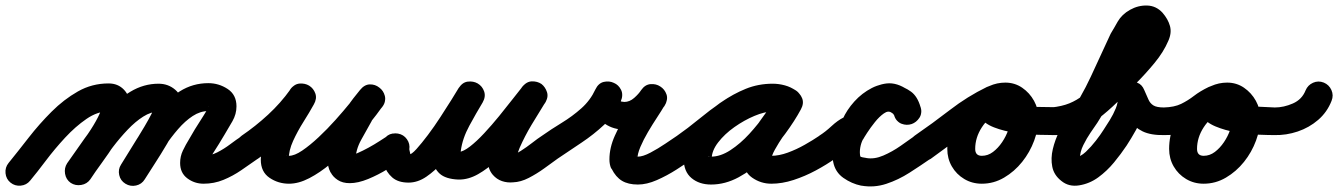

<svg xmlns="http://www.w3.org/2000/svg" viewBox="-64 -610 4844 695"><path d="M-26 51Q-42 38 -44 17Q-46 -4 -33 -20Q1 -62 39.5 -111.5Q78 -161 122.5 -205.5Q167 -250 218 -279Q269 -308 329 -308Q363 -308 384.5 -285.5Q406 -263 406 -229Q406 -198 391 -162.5Q376 -127 352.5 -90.5Q329 -54 304.5 -20.5Q280 13 263 39Q263 39 263 39Q263 39 263 39Q251 56 230 59.5Q209 63 192 52Q175 40 171.5 19Q168 -2 179 -19Q191 -35 211.5 -64Q232 -93 254 -125Q276 -157 290.5 -185.5Q305 -214 305 -229Q305 -228 306 -226Q307 -223 309 -221Q313 -213 321 -209Q323 -208 327 -207.5Q331 -207 329 -207Q289 -207 249 -179.5Q209 -152 171.5 -111.5Q134 -71 102 -28.5Q70 14 45 44Q32 60 11 62Q-10 64 -26 51ZM263 39Q251 56 230 59.5Q209 63 192 52Q175 40 171.5 19Q168 -2 179 -19Q207 -59 242 -108.5Q277 -158 318.5 -203.5Q360 -249 408 -278Q456 -307 510 -307Q545 -307 570.5 -285Q596 -263 596 -227Q596 -202 580 -165.5Q564 -129 541 -90Q518 -51 495.5 -16.5Q473 18 460 39Q460 39 460 39Q460 39 460 39Q449 57 428.5 61.5Q408 66 390 55Q372 44 367.5 23.5Q363 3 374 -14Q381 -25 395 -47.5Q409 -70 426 -97.5Q443 -125 459 -152Q475 -179 485 -199Q495 -219 495 -227Q495 -227 495.5 -224.5Q496 -222 497 -219Q501 -211 507 -208Q510 -206 510 -206Q483 -206 454.5 -188Q426 -170 398 -140.5Q370 -111 344.5 -77.5Q319 -44 298 -13Q277 18 263 39Q263 39 263 39Q263 39 263 39ZM390 55Q372 44 367.5 23.5Q363 3 374 -14Q400 -56 431.5 -107Q463 -158 501.5 -204Q540 -250 587 -279.5Q634 -309 690 -309Q728 -309 760 -288Q792 -267 792 -225Q792 -197 777.5 -171.5Q763 -146 749 -123Q749 -123 749 -123Q749 -123 749 -123Q739 -106 728.5 -89Q718 -72 707 -55Q707 -55 707 -55Q707 -55 707 -55Q704 -50 696.5 -38Q689 -26 689 -20Q689 -18 688.5 -22.5Q688 -27 687 -29Q685 -36 677 -41Q669 -46 673 -46Q698 -46 722.5 -58.5Q747 -71 769.5 -88Q792 -105 812 -118Q829 -130 849.5 -126.5Q870 -123 882 -106Q894 -89 890.5 -68.5Q887 -48 870 -36Q840 -15 809.5 6Q779 27 745 41Q711 55 673 55Q640 55 614 35.5Q588 16 588 -20Q588 -44 598 -65Q608 -86 621 -107Q621 -107 621 -107Q621 -107 621 -107Q631 -125 641.5 -142Q652 -159 663 -176Q663 -176 663 -176Q663 -176 663 -176Q666 -181 672.5 -191Q679 -201 685 -211.5Q691 -222 691 -225Q691 -226 690.5 -224.5Q690 -223 691 -221Q691 -218 693 -215Q694 -213 698.5 -210Q703 -207 700 -207Q698 -208 695.5 -208Q693 -208 690 -208Q661 -208 633.5 -190Q606 -172 580.5 -142.5Q555 -113 532.5 -79.5Q510 -46 491.5 -14.5Q473 17 459 39Q448 57 428 61.5Q408 66 390 55Z M798 -48Q787 -66 790.5 -86.5Q794 -107 811 -119Q861 -153 906.5 -195Q952 -237 987 -286Q1001 -306 1020.5 -307.5Q1040 -309 1055 -300Q1071 -290 1077.5 -271.5Q1084 -253 1072 -232Q1056 -203 1034.5 -169Q1013 -135 997 -100Q981 -65 981 -32Q981 -29 980.5 -33.5Q980 -38 978 -40Q974 -48 972.5 -47Q971 -46 982 -46Q1002 -46 1030 -65Q1058 -84 1089.5 -113.5Q1121 -143 1150.5 -176Q1180 -209 1203.5 -238Q1227 -267 1238 -282Q1252 -302 1272 -302.5Q1292 -303 1308 -291Q1323 -280 1328.5 -260.5Q1334 -241 1319 -222Q1309 -210 1298.5 -197.5Q1288 -185 1281 -172Q1281 -172 1281 -173Q1282 -173 1282 -173Q1264 -141 1243.5 -104Q1223 -67 1223 -30Q1223 -30 1223.5 -29Q1224 -28 1223 -31Q1222 -32 1222 -33Q1222 -33 1222 -34Q1221 -34 1221 -34Q1225 -27 1223 -29.5Q1221 -32 1216.5 -37.5Q1212 -43 1208 -45Q1207 -46 1203 -47Q1199 -48 1202 -48Q1212 -48 1230.5 -56Q1249 -64 1270 -75.5Q1291 -87 1309.5 -99Q1328 -111 1339 -118Q1339 -118 1339 -118Q1339 -118 1339 -118Q1356 -130 1376.5 -126.5Q1397 -123 1409 -106Q1421 -89 1417.5 -68.5Q1414 -48 1397 -36Q1373 -19 1339 2Q1305 23 1268.5 38Q1232 53 1202 53Q1176 53 1158.5 41.5Q1141 30 1133 14Q1133 14 1132 14Q1132 13 1132 13Q1122 -6 1122 -30Q1122 -82 1145.5 -129Q1169 -176 1192 -221Q1192 -221 1193 -221Q1193 -222 1193 -222Q1203 -239 1215 -254Q1227 -269 1239 -284Q1255 -304 1274.5 -304.5Q1294 -305 1309 -293Q1324 -282 1329 -263Q1334 -244 1320 -224Q1301 -197 1272 -161Q1243 -125 1207.5 -87.5Q1172 -50 1133 -17.5Q1094 15 1055.5 35Q1017 55 982 55Q943 55 911.5 33.5Q880 12 880 -32Q880 -76 897 -119Q914 -162 938.5 -203.5Q963 -245 984 -282Q996 -303 1016 -304.5Q1036 -306 1052 -295Q1069 -285 1076 -266Q1083 -247 1069 -228Q1029 -171 977 -122.5Q925 -74 869 -35Q851 -24 830.5 -27.5Q810 -31 798 -48Z M1317 -77Q1317 -98 1331.5 -113Q1346 -128 1367 -127Q1388 -127 1403 -112.5Q1418 -98 1417 -77Q1417 -69 1420.5 -56Q1424 -43 1418 -48Q1416 -49 1413.5 -49.5Q1411 -50 1415 -50Q1425 -50 1443.5 -70.5Q1462 -91 1485 -121.5Q1508 -152 1530 -186Q1552 -220 1570 -248.5Q1588 -277 1596 -291Q1610 -312 1629.5 -314.5Q1649 -317 1665 -308Q1682 -298 1688.5 -279Q1695 -260 1683 -239Q1660 -201 1635 -155Q1610 -109 1604 -64Q1603 -61 1604 -56Q1605 -51 1603 -53Q1600 -56 1597 -58.5Q1594 -61 1600 -60Q1600 -60 1598 -60Q1597 -60 1597 -60Q1613 -61 1637 -79.5Q1661 -98 1688.5 -127.5Q1716 -157 1742.5 -189.5Q1769 -222 1791.5 -251Q1814 -280 1827 -296Q1842 -315 1861.5 -315.5Q1881 -316 1896 -306Q1910 -295 1916 -276.5Q1922 -258 1909 -238Q1884 -198 1860 -158Q1836 -118 1817 -75Q1813 -65 1809 -53.5Q1805 -42 1803 -31Q1803 -29 1802.5 -31.5Q1802 -34 1802 -35Q1801 -37 1800 -38.5Q1799 -40 1797 -42Q1795 -45 1789 -47.5Q1783 -50 1787 -50Q1801 -51 1821.5 -64Q1842 -77 1862.5 -93Q1883 -109 1897 -118Q1897 -118 1897 -118Q1897 -118 1897 -118Q1914 -130 1934.5 -126.5Q1955 -123 1967 -106Q1979 -89 1975.5 -68.5Q1972 -48 1955 -36Q1933 -20 1906 -0.5Q1879 19 1850 34Q1821 49 1793 50Q1772 52 1753 45.5Q1734 39 1720 23Q1701 1 1702.5 -31.5Q1704 -64 1718 -101.5Q1732 -139 1752 -175.5Q1772 -212 1792 -242.5Q1812 -273 1823 -291Q1836 -311 1856 -311.5Q1876 -312 1892 -301Q1908 -289 1914 -270Q1920 -251 1906 -233Q1885 -207 1858 -172Q1831 -137 1800 -100Q1769 -63 1735 -31Q1701 1 1666.5 20.5Q1632 40 1598 40Q1598 40 1596 40Q1595 40 1595 40Q1549 38 1527.5 18.5Q1506 -1 1503 -32.5Q1500 -64 1509.5 -100.5Q1519 -137 1535 -173.5Q1551 -210 1568 -241Q1585 -272 1596 -290Q1609 -312 1629 -314.5Q1649 -317 1665 -307Q1681 -297 1688 -278Q1695 -259 1682 -238Q1666 -212 1644.5 -175.5Q1623 -139 1597 -99.5Q1571 -60 1541 -26Q1511 8 1479.5 29.5Q1448 51 1415 51Q1377 51 1355.5 32Q1334 13 1325 -16Q1316 -45 1317 -77Q1317 -77 1317 -77Q1317 -77 1317 -77Z M1885 -48Q1873 -65 1876.5 -85.5Q1880 -106 1897 -118Q1931 -142 1969.5 -165.5Q2008 -189 2040.5 -218Q2073 -247 2091 -286Q2102 -309 2121.5 -313.5Q2141 -318 2158 -310Q2175 -303 2184 -285Q2193 -267 2183 -244Q2182 -242 2196 -241Q2215 -241 2231.5 -255.5Q2248 -270 2257 -284Q2271 -304 2291 -305.5Q2311 -307 2326 -297Q2342 -287 2348.5 -268.5Q2355 -250 2342 -229Q2331 -210 2314.5 -185Q2298 -160 2281.5 -132Q2265 -104 2254 -78Q2243 -52 2243 -33Q2243 -34 2242 -36Q2242 -39 2241 -42Q2241 -43 2240 -44Q2240 -44 2240 -45Q2240 -45 2239 -46Q2238 -47 2238 -47Q2242 -41 2243.5 -39.5Q2245 -38 2238 -43Q2234 -45 2238.5 -44Q2243 -43 2245 -43Q2263 -43 2290.5 -57.5Q2318 -72 2344.5 -90Q2371 -108 2386 -118Q2403 -130 2423.5 -126.5Q2444 -123 2456 -106Q2468 -89 2464.5 -68.5Q2461 -48 2444 -36Q2419 -18 2384.5 4Q2350 26 2313.5 42Q2277 58 2245 58Q2210 58 2187.5 44.5Q2165 31 2150 1Q2150 1 2149 0Q2148 -1 2148 -1Q2142 -15 2142 -33Q2142 -75 2161.5 -118.5Q2181 -162 2207.5 -203.5Q2234 -245 2256 -281Q2268 -302 2288 -303.5Q2308 -305 2325 -295Q2341 -284 2347.5 -265Q2354 -246 2341 -226Q2316 -191 2278.5 -165.5Q2241 -140 2196 -141Q2157 -141 2127 -161Q2097 -181 2085.5 -214Q2074 -247 2091 -285Q2101 -308 2120.5 -313Q2140 -318 2158 -310Q2175 -302 2184 -284Q2193 -266 2183 -243Q2160 -193 2122.5 -158Q2085 -123 2041.5 -94Q1998 -65 1955 -36Q1938 -24 1917.5 -27.5Q1897 -31 1885 -48Z M2374 -48Q2362 -65 2365.5 -86Q2369 -107 2386 -118Q2426 -146 2465.5 -178.5Q2505 -211 2547.5 -240.5Q2590 -270 2635.5 -288.5Q2681 -307 2733 -307Q2755 -307 2777 -301Q2799 -295 2817 -282Q2837 -268 2838.5 -248.5Q2840 -229 2830 -214Q2820 -198 2801.5 -191.5Q2783 -185 2763 -197Q2754 -202 2748 -204Q2742 -206 2731 -206Q2704 -206 2667 -190.5Q2630 -175 2594.5 -150Q2559 -125 2535.5 -94.5Q2512 -64 2512 -34Q2512 -30 2511.5 -32Q2511 -34 2510 -36Q2503 -46 2501 -44.5Q2499 -43 2510 -43Q2544 -43 2580 -66.5Q2616 -90 2648.5 -125.5Q2681 -161 2706.5 -198Q2732 -235 2747 -262Q2759 -284 2779 -287.5Q2799 -291 2815 -282Q2832 -273 2839.5 -254.5Q2847 -236 2835 -214Q2827 -198 2809.5 -173Q2792 -148 2773 -120Q2754 -92 2741 -68.5Q2728 -45 2728 -32Q2728 -33 2728 -35Q2727 -38 2725 -40Q2724 -43 2721 -45Q2718 -47 2721 -46Q2724 -46 2728 -46Q2756 -46 2787.5 -57.5Q2819 -69 2849 -86Q2879 -103 2901 -118Q2918 -130 2938.5 -126.5Q2959 -123 2971 -106Q2983 -89 2979.5 -68.5Q2976 -48 2959 -36Q2928 -14 2889 7Q2850 28 2808.5 41.5Q2767 55 2728 55Q2690 55 2658.5 33Q2627 11 2627 -32Q2627 -71 2649 -111Q2671 -151 2699.5 -189.5Q2728 -228 2747 -262Q2759 -284 2779 -287.5Q2799 -291 2815 -282Q2832 -273 2839.5 -254.5Q2847 -236 2835 -214Q2813 -173 2778.5 -126Q2744 -79 2701.5 -37Q2659 5 2610 31.5Q2561 58 2510 58Q2467 58 2439 34.5Q2411 11 2411 -34Q2411 -76 2431.5 -115.5Q2452 -155 2486 -189.5Q2520 -224 2562.5 -250.5Q2605 -277 2648.5 -292Q2692 -307 2731 -307Q2776 -307 2813 -285Q2834 -273 2835.5 -253Q2837 -233 2826 -216Q2816 -200 2797 -193Q2778 -186 2759 -200Q2753 -204 2746 -205Q2739 -206 2733 -206Q2693 -206 2655 -188Q2617 -170 2580.5 -142.5Q2544 -115 2509.5 -86Q2475 -57 2444 -36Q2427 -24 2406 -27.5Q2385 -31 2374 -48Z M2888 -49Q2876 -67 2880.5 -87.5Q2885 -108 2902 -119Q2924 -133 2946 -153.5Q2968 -174 2990 -185Q2991 -186 2988 -181.5Q2985 -177 2986 -178Q3001 -212 3028.5 -242.5Q3056 -273 3092 -291.5Q3128 -310 3167 -306Q3167 -306 3171 -305Q3175 -305 3176 -305Q3211 -295 3234 -278Q3257 -261 3268 -223Q3275 -200 3264 -183.5Q3253 -167 3236 -161Q3218 -155 3199.5 -162Q3181 -169 3173 -192Q3171 -195 3170 -196Q3170 -196 3171 -195Q3172 -194 3172 -194Q3171 -196 3169 -198Q3167 -200 3165 -201Q3165 -201 3164 -202Q3163 -202 3163 -202Q3152 -211 3135.5 -199.5Q3119 -188 3103 -168Q3087 -148 3075 -129.5Q3063 -111 3060 -105Q3060 -105 3060 -105Q3060 -106 3060 -106Q3053 -93 3050 -76Q3047 -59 3050 -44Q3051 -42 3058.5 -40.5Q3066 -39 3073 -38Q3073 -38 3072 -38Q3072 -38 3072 -38Q3101 -33 3133.5 -47Q3166 -61 3196 -82Q3226 -103 3247 -118Q3264 -130 3284.5 -126.5Q3305 -123 3317 -106Q3329 -89 3325.5 -68.5Q3322 -48 3305 -36Q3269 -11 3228.5 15Q3188 41 3144 55.5Q3100 70 3054 62Q3054 62 3054 62Q3053 62 3053 62Q3019 55 2989 34Q2959 13 2952 -24Q2945 -56 2950.5 -90.5Q2956 -125 2972 -154Q2972 -154 2972 -155Q2972 -155 2972 -155Q2990 -186 3016.5 -220Q3043 -254 3076 -279Q3109 -304 3146 -308Q3183 -312 3223 -284Q3223 -284 3222 -284Q3221 -285 3221 -285Q3227 -281 3232.5 -276Q3238 -271 3244 -266Q3244 -266 3245 -265Q3246 -264 3246 -264Q3259 -248 3267 -226Q3276 -203 3264.5 -186.5Q3253 -170 3235 -164Q3216 -158 3197 -164.5Q3178 -171 3172 -195Q3169 -204 3162.5 -204.5Q3156 -205 3148 -207Q3148 -207 3153 -207Q3157 -206 3157 -206Q3142 -207 3125.5 -195Q3109 -183 3096 -166Q3083 -149 3078 -138Q3069 -118 3047.5 -98.5Q3026 -79 3001 -62.5Q2976 -46 2958 -35Q2940 -23 2919.5 -27.5Q2899 -32 2888 -49Z M3234 -48Q3223 -65 3226.5 -86Q3230 -107 3247 -119Q3311 -163 3374.5 -212Q3438 -261 3508 -295Q3531 -306 3549 -297Q3567 -288 3575 -271Q3583 -254 3578.5 -234Q3574 -214 3552 -204Q3514 -186 3490 -149Q3466 -112 3466 -71Q3466 -46 3490 -46Q3512 -46 3530.5 -60Q3549 -74 3563.5 -95.5Q3578 -117 3586 -140.5Q3594 -164 3594 -183Q3594 -189 3589 -199.5Q3584 -210 3575 -210Q3567 -210 3564.5 -208Q3562 -206 3568 -212Q3570 -214 3572.5 -219Q3575 -224 3574 -221Q3574 -221 3574 -221Q3574 -221 3574 -221Q3574 -222 3574 -223Q3574 -224 3574 -225Q3575 -232 3572 -239Q3571 -241 3569.5 -242Q3568 -243 3568 -245Q3568 -248 3572 -244Q3576 -240 3579 -239Q3590 -236 3601 -233.5Q3612 -231 3623 -229Q3656 -224 3690 -223Q3724 -222 3757 -222Q3778 -221 3793 -206.5Q3808 -192 3807 -171Q3807 -150 3792.5 -135Q3778 -120 3757 -121Q3735 -121 3696 -122Q3657 -123 3613.5 -129Q3570 -135 3534 -149Q3498 -163 3481 -188.5Q3464 -214 3478 -255Q3478 -255 3478 -255Q3478 -255 3478 -255Q3489 -286 3517 -298.5Q3545 -311 3575 -311Q3609 -311 3636 -292.5Q3663 -274 3679 -245Q3695 -216 3695 -183Q3695 -143 3679.5 -101Q3664 -59 3636 -24Q3608 11 3570.5 33Q3533 55 3490 55Q3455 55 3426.5 38Q3398 21 3381.5 -7.5Q3365 -36 3365 -71Q3365 -118 3383.5 -162Q3402 -206 3434 -241Q3466 -276 3509 -295Q3532 -306 3550 -297Q3568 -288 3576 -271Q3584 -254 3579.5 -234.5Q3575 -215 3553 -204Q3486 -172 3425.5 -125Q3365 -78 3305 -35Q3288 -24 3267 -27.5Q3246 -31 3234 -48Z M3754 -121Q3733 -119 3716.5 -132Q3700 -145 3698 -165Q3696 -186 3709 -202.5Q3722 -219 3742 -221Q3780 -225 3807 -236Q3834 -247 3858 -266Q3882 -285 3909 -313Q3933 -336 3966 -368.5Q3999 -401 4029 -436.5Q4059 -472 4073 -502Q4074 -504 4073 -500Q4072 -496 4073 -494Q4075 -486 4073 -489.5Q4071 -493 4068 -496Q4067 -498 4070.5 -494.5Q4074 -491 4076 -490Q4080 -487 4076.5 -487.5Q4073 -488 4070 -482Q4063 -471 4057 -460Q4051 -449 4045 -439Q4045 -439 4046 -441Q4047 -443 4047 -443Q4010 -363 3972.5 -282Q3935 -201 3883 -129Q3870 -110 3857.5 -85Q3845 -60 3845 -35Q3845 -34 3846 -30.5Q3847 -27 3845 -28Q3843 -29 3839.5 -33Q3836 -37 3831 -39Q3828 -39 3826 -39Q3847 -42 3866.5 -60.5Q3886 -79 3903 -101Q3920 -123 3930 -139Q3940 -154 3953 -175Q3966 -196 3975 -218Q3984 -240 3982 -259Q3980 -280 3991.5 -294Q4003 -308 4020 -312Q4036 -317 4053 -310.5Q4070 -304 4078 -284Q4087 -264 4093 -250Q4099 -236 4111 -228.5Q4123 -221 4149 -221Q4170 -222 4185 -207Q4200 -192 4200 -172Q4201 -151 4186 -136Q4171 -121 4151 -121Q4102 -120 4072 -134.5Q4042 -149 4022.5 -177Q4003 -205 3986 -244Q3977 -264 3990.5 -278Q4004 -292 4023 -298Q4043 -303 4061.5 -296.5Q4080 -290 4082 -269Q4086 -236 4075.5 -203Q4065 -170 4048 -139.5Q4031 -109 4014 -83Q3994 -53 3968.5 -22Q3943 9 3911.5 32Q3880 55 3842 61Q3805 67 3778 45Q3751 24 3745 -6.5Q3739 -37 3747 -70.5Q3755 -104 3770.5 -135Q3786 -166 3801 -187Q3849 -256 3884.5 -332.5Q3920 -409 3955 -485Q3955 -485 3956 -487Q3957 -489 3957 -489Q3964 -500 3970 -511Q3976 -522 3982 -532Q3997 -558 4026.5 -574.5Q4056 -591 4088.5 -590Q4121 -589 4144 -564Q4164 -541 4171 -516Q4178 -491 4165 -462Q4148 -422 4115.5 -382.5Q4083 -343 4047 -307Q4011 -271 3981 -241Q3945 -206 3912 -181Q3879 -156 3841 -141Q3803 -126 3754 -121Q3754 -121 3754 -121Q3754 -121 3754 -121Z M4149 -121Q4128 -120 4113.5 -135Q4099 -150 4099 -171Q4098 -192 4113 -206.5Q4128 -221 4149 -221Q4187 -222 4211.5 -234Q4236 -246 4258 -263Q4280 -280 4311 -295Q4334 -306 4352 -297Q4370 -288 4378 -271Q4386 -254 4381.5 -234Q4377 -214 4355 -204Q4317 -186 4293 -149Q4269 -112 4269 -71Q4269 -46 4293 -46Q4315 -46 4333.5 -60Q4352 -74 4366.5 -95.5Q4381 -117 4389 -140.5Q4397 -164 4397 -183Q4397 -189 4392 -199Q4387 -209 4378 -209Q4370 -209 4367.5 -207.5Q4365 -206 4371 -212Q4373 -214 4375.5 -219Q4378 -224 4377 -221Q4377 -221 4377 -221Q4377 -221 4377 -221Q4374 -213 4377 -219.5Q4380 -226 4377 -238Q4375 -242 4374 -243Q4373 -244 4371 -248Q4371 -247 4375 -245Q4381 -242 4389 -240Q4398 -237 4406.5 -235Q4415 -233 4424 -232Q4455 -226 4487 -224Q4519 -222 4550 -221Q4550 -221 4550 -221Q4550 -221 4550 -221Q4571 -221 4586 -206.5Q4601 -192 4600 -171Q4600 -150 4585.5 -135Q4571 -120 4550 -121Q4528 -121 4490.5 -122.5Q4453 -124 4411.5 -131Q4370 -138 4335.5 -152.5Q4301 -167 4284.5 -192Q4268 -217 4281 -255Q4281 -255 4281 -255Q4281 -255 4281 -255Q4292 -286 4320 -298.5Q4348 -311 4378 -311Q4412 -311 4439 -292.5Q4466 -274 4482 -245Q4498 -216 4498 -183Q4498 -143 4482.5 -101Q4467 -59 4439 -24Q4411 11 4373.5 33Q4336 55 4293 55Q4258 55 4229.5 38Q4201 21 4184.5 -7.5Q4168 -36 4168 -71Q4168 -118 4186.5 -162Q4205 -206 4237 -241Q4269 -276 4312 -295Q4335 -306 4353 -297Q4371 -288 4379 -271Q4387 -254 4382.5 -234.5Q4378 -215 4356 -204Q4325 -189 4304.5 -174Q4284 -159 4265 -147Q4246 -135 4219.5 -128Q4193 -121 4149 -121Q4149 -121 4149 -121Q4149 -121 4149 -121Z M4549 -121Q4528 -121 4513.5 -136Q4499 -151 4500 -172Q4500 -193 4515 -207.5Q4530 -222 4551 -221Q4583 -221 4616 -235.5Q4649 -250 4662 -283Q4670 -302 4689 -310.5Q4708 -319 4728 -311Q4747 -303 4755.5 -284Q4764 -265 4756 -245Q4740 -204 4707.5 -176Q4675 -148 4633.5 -134Q4592 -120 4549 -121Q4549 -121 4549 -121Q4549 -121 4549 -121Z"/></svg>

Font: FRB American Cursive Ultra
Style: Bold Italic
Weight: 1000
Italic angle: -25°
Version: Version 2.0;Modular Font Editor K font №1